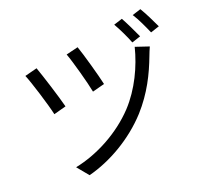

<svg xmlns="http://www.w3.org/2000/svg" viewBox="-125 -992 1251 1188"><g transform="rotate(-15 500.0 -398.5)"><path d="M438 -727 361 -701C386 -649 443 -495 459 -437L537 -465C520 -521 460 -680 438 -727ZM871 -616 780 -638C761 -518 712 -383 630 -278C529 -150 380 -54 237 -12L305 57C447 7 595 -96 698 -231C780 -340 823 -452 853 -559C858 -575 864 -599 871 -616ZM159 -667 80 -639C104 -595 173 -426 192 -364L271 -393C248 -459 185 -611 159 -667ZM748 -826 693 -803C718 -768 753 -709 773 -668L829 -692C808 -730 771 -792 748 -826ZM874 -854 819 -831C846 -797 879 -739 901 -698L957 -722C935 -761 899 -820 874 -854Z"/></g></svg>

Font: Source Han Sans HK
Style: Regular
Weight: 400
Designer: Ryoko NISHIZUKA 西塚涼子 (kana, bopomofo & ideographs); Paul D. Hunt (Latin, Greek & Cyrillic); Sandoll Communications 산돌커뮤니
Foundry: Adobe
Version: Version 2.000;hotconv 1.0.107;makeotfexe 2.5.65593